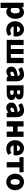

<svg xmlns="http://www.w3.org/2000/svg" viewBox="2804 -3426 830 6477"><g transform="rotate(90 3218.5 -188.0)"><path d="M72 207H250V44L244 -45C282 -7 328 14 376 14C498 14 615 -98 615 -294C615 -469 529 -583 393 -583C334 -583 278 -554 233 -514H230L217 -569H72ZM334 -132C307 -132 278 -140 250 -165V-390C280 -423 307 -438 340 -438C403 -438 432 -391 432 -291C432 -177 388 -132 334 -132Z M988 14C1054 14 1132 -9 1191 -51L1132 -158C1091 -134 1053 -122 1012 -122C940 -122 886 -154 870 -232H1204C1208 -246 1212 -277 1212 -309C1212 -464 1132 -583 968 -583C831 -583 698 -469 698 -285C698 -96 824 14 988 14ZM867 -349C879 -416 922 -447 971 -447C1036 -447 1061 -405 1061 -349Z M1326 0H2110V-569H1933V-139H1802V-569H1633V-139H1501V-569H1326Z M2397 14C2460 14 2513 -15 2560 -57H2565L2577 0H2722V-323C2722 -501 2639 -583 2492 -583C2403 -583 2322 -553 2247 -508L2309 -391C2366 -423 2413 -441 2458 -441C2516 -441 2540 -414 2544 -368C2322 -344 2228 -279 2228 -159C2228 -64 2292 14 2397 14ZM2458 -124C2421 -124 2397 -140 2397 -173C2397 -213 2433 -246 2544 -260V-169C2518 -141 2494 -124 2458 -124Z M2859 0H3118C3247 0 3357 -46 3357 -164C3357 -240 3311 -279 3239 -296V-301C3308 -320 3335 -371 3335 -418C3335 -533 3231 -569 3103 -569H2859ZM3032 -349V-452H3094C3145 -452 3165 -432 3165 -399C3165 -368 3144 -349 3094 -349ZM3032 -117V-232H3108C3162 -232 3184 -207 3184 -176C3184 -142 3164 -117 3109 -117Z M3610 14C3673 14 3726 -15 3773 -57H3778L3790 0H3935V-323C3935 -501 3852 -583 3705 -583C3616 -583 3535 -553 3460 -508L3522 -391C3579 -423 3626 -441 3671 -441C3729 -441 3753 -414 3757 -368C3535 -344 3441 -279 3441 -159C3441 -64 3505 14 3610 14ZM3671 -124C3634 -124 3610 -140 3610 -173C3610 -213 3646 -246 3757 -260V-169C3731 -141 3707 -124 3671 -124Z M4072 0H4250V-212H4420V0H4598V-569H4420V-367H4250V-569H4072Z M5000 14C5066 14 5144 -9 5203 -51L5144 -158C5103 -134 5065 -122 5024 -122C4952 -122 4898 -154 4882 -232H5216C5220 -246 5224 -277 5224 -309C5224 -464 5144 -583 4980 -583C4843 -583 4710 -469 4710 -285C4710 -96 4836 14 5000 14ZM4879 -349C4891 -416 4934 -447 4983 -447C5048 -447 5073 -405 5073 -349Z M5449 0H5627V-430H5792V-569H5284V-430H5449Z M6119 14C6263 14 6397 -96 6397 -285C6397 -473 6263 -583 6119 -583C5974 -583 5840 -473 5840 -285C5840 -96 5974 14 6119 14ZM6119 -130C6052 -130 6022 -190 6022 -285C6022 -379 6052 -439 6119 -439C6185 -439 6215 -379 6215 -285C6215 -190 6185 -130 6119 -130Z"/></g></svg>

Font: Noto Sans CJK HK Black
Style: Regular
Weight: 900
Designer: Ryoko NISHIZUKA 西塚涼子 (kana, bopomofo & ideographs); Paul D. Hunt (Latin, Greek & Cyrillic); Sandoll Communications 산돌커뮤니
Foundry: Adobe
Version: Version 2.004;hotconv 1.0.118;makeotfexe 2.5.65603